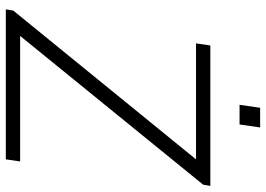

<svg xmlns="http://www.w3.org/2000/svg" viewBox="-144 -748 893 644"><g transform="rotate(90 302.0 -426.5)"><path d="M12 0 16 -25 515 -638H126L133 -686H604L600 -662L101 -48H522L515 0ZM332 -784 342 -853H408L398 -784Z"/></g></svg>

Font: Chivo Mono Medium Thin
Style: Italic
Weight: 250
Italic angle: -8.05°
Monospace: yes
Version: Version 1.008